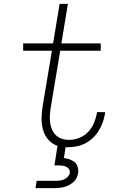

<svg xmlns="http://www.w3.org/2000/svg" viewBox="-20 -755 640 995"><path d="M164 220 170 182H270Q281 182 291.5 180.5Q302 179 312.5 174.5Q323 170 331.5 161Q340 152 342 142Q343 131 338 122.5Q333 114 324 109.5Q315 105 304.5 103.5Q294 102 283 102H262L278 1Q250 -9 230.5 -31Q211 -53 203 -82Q195 -111 195.5 -142Q196 -173 201 -205L249 -492H100V-530H255L289 -735H332L298 -530H502V-492H292L243 -198Q240 -179 238.5 -159.5Q237 -140 239.5 -121Q242 -102 249 -85Q256 -68 269 -55Q282 -42 300 -36Q318 -30 337 -30Q363 -30 389.5 -40Q416 -50 435.5 -70Q455 -90 466 -115.5Q477 -141 482 -167Q482 -169 482 -170.5Q482 -172 483 -174H525Q525 -172 524.5 -170Q524 -168 524 -165Q520 -142 512 -120Q504 -98 491.5 -77.5Q479 -57 461 -40Q443 -23 421.5 -12Q400 -1 377 3.5Q354 8 331 8Q328 8 325.5 8Q323 8 320 8L311 64Q327 66 341.5 71Q356 76 367 85.5Q378 95 382.5 110.5Q387 126 385 141Q383 154 377 166.5Q371 179 361 188Q351 197 339 203.5Q327 210 314.5 213.5Q302 217 289 218.5Q276 220 264 220Z"/></svg>

Font: Iosevka Slab XLtExObl
Style: Regular
Weight: 200
Width: 7
Italic angle: -9°
Monospace: yes
Designer: Belleve Invis
Foundry: Belleve Invis
Version: Version 11.1.1; ttfautohint (v1.8.3)